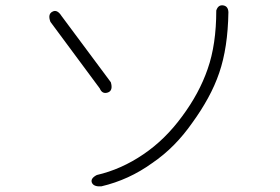

<svg xmlns="http://www.w3.org/2000/svg" viewBox="-20 -667 1040 712"><path d="M827 -622Q825 -490 793 -397Q777 -350 751.5 -303.5Q726 -257 694 -213Q662 -167 625 -129.5Q588 -92 544 -62Q501 -31 454 -9.5Q407 12 356 24Q328 26 321 11Q314 -5 339 -18Q430 -39 512 -95Q592 -149 655 -235Q719 -321 750 -411Q782 -502 782 -628Q789 -650 808 -647Q826 -644 827 -622ZM391 -362Q400 -331 380 -324Q359 -317 350 -339L167 -586Q156 -615 175 -624Q192 -633 208 -608Z"/></svg>

Font: Yomogi
Style: Regular
Weight: 400
Designer: satsuyako
Foundry: satsuyako
Version: Version 3.100